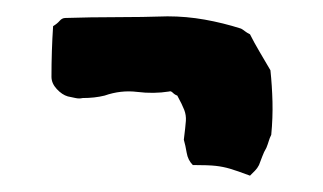

<svg xmlns="http://www.w3.org/2000/svg" viewBox="-20 -172 395 235"><path d="M312 -7Q310 -3 309 0.5Q308 4 306 9Q303 14 301 19.5Q299 25 297 30Q295 34 292 37Q289 40 286 43Q270 37 261.5 34.5Q253 32 244 31Q235 30 216 30Q210 24 208.5 15Q207 6 205 -1Q207 -17 207.5 -24Q208 -31 205.5 -37.5Q203 -44 197 -55Q194 -56 191.5 -58.5Q189 -61 187 -60Q168 -57 148 -59.5Q128 -62 108 -55Q96 -52 81 -52Q77 -51 72.5 -52Q68 -53 63 -54Q56 -56 49.5 -63Q43 -70 43 -78Q43 -94 43.5 -109.5Q44 -125 45 -140Q50 -143 53 -146.5Q56 -150 60 -150Q91 -151 122.5 -151Q154 -151 185 -152Q208 -152 230.5 -148Q253 -144 275 -137Q277 -136 279.5 -134Q282 -132 286 -130Q291 -120 297.5 -109Q304 -98 311 -86Q313 -67 313.5 -47.5Q314 -28 312 -7Z"/></svg>

Font: Darumadrop One
Style: Regular
Weight: 400
Version: Version 1.000